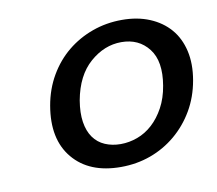

<svg xmlns="http://www.w3.org/2000/svg" viewBox="-50 -756 527 467"><g transform="rotate(-10 213.0 -523.0)"><path d="M70 -524Q77 -564 96 -596.5Q115 -629 142.5 -651.5Q170 -674 204.5 -686.5Q239 -699 278 -699Q316 -699 346 -686.5Q376 -674 395.5 -651.5Q415 -629 422.5 -596.5Q430 -564 423 -524Q416 -484 397 -451.5Q378 -419 350 -395.5Q322 -372 287.5 -359.5Q253 -347 214 -347Q136 -347 96 -395Q56 -443 70 -524ZM349 -524Q359 -583 334.5 -614.5Q310 -646 267 -646Q225 -646 189.5 -615Q154 -584 143 -524Q138 -494 141.5 -471Q145 -448 156 -432.5Q167 -417 184.5 -409.5Q202 -402 223 -402Q244 -402 264.5 -409.5Q285 -417 302 -432.5Q319 -448 331.5 -471Q344 -494 349 -524Z"/></g></svg>

Font: SVN-Poppins
Style: Italic
Weight: 400
Italic angle: -10°
Designer: Ninad Kale (Devanagari), Jonny Pinhorn (Latin)
Foundry: Indian Type Foundry
Version: Version 3.002 2017; ttfautohint (v1.8.3)